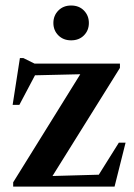

<svg xmlns="http://www.w3.org/2000/svg" viewBox="-20 -694 500 714"><path d="M29 0V-16L293.5 -442L345.5 -419.5L68.5 -413L125.5 -443L52 -304H27L54 -478H67L108.5 -457.5H426V-441.5L159 -13.5L103.5 -37.5L371 -45L329 -15L422 -163.5H447L406 0ZM244.5 -544Q215.5 -544 197 -562.5Q178.5 -581 178.5 -608.5Q178.5 -636 197 -654.8Q215.5 -673.5 244.5 -673.5Q274 -673.5 292.2 -654.8Q310.5 -636 310.5 -608.5Q310.5 -581 292.2 -562.5Q274 -544 244.5 -544Z"/></svg>

Font: Newsreader 36pt SemiBold
Style: Regular
Weight: 600
Designer: Hugues Gentile
Foundry: Production Type
Version: Version 1.003